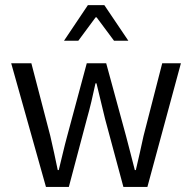

<svg xmlns="http://www.w3.org/2000/svg" viewBox="-20 -733 753 753"><path d="M160.2 0 23.9 -484.9H103L177.2 -200.2Q185.1 -165.5 192.4 -132.6Q199.7 -99.6 206.5 -65.9H210.4Q218.8 -99.6 226.6 -132.8Q234.4 -166 243.7 -200.2L320.3 -484.9H396.5L474.1 -200.2Q483.4 -165.5 491.7 -132.6Q500 -99.6 508.8 -65.9H512.7Q521 -99.6 528.1 -132.6Q535.2 -165.5 543 -200.2L616.2 -484.9H689.5L558.1 0H463.9L392.1 -266.6Q383.3 -301.3 375.5 -335.4Q367.7 -369.6 358.4 -406.2H354.5Q346.7 -369.6 338.4 -334.7Q330.1 -299.8 320.3 -265.1L250 0ZM231 -573.2 324.7 -712.9H389.2L483.4 -573.2H427.2L358.9 -665H355L287.1 -573.2Z"/></svg>

Font: Varta Light
Style: Regular
Weight: 400
Version: Version 1.004